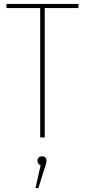

<svg xmlns="http://www.w3.org/2000/svg" viewBox="-20 -701 432 979"><path d="M381 -681 379 -660H208V0H185V-660H13V-681ZM217 119Q217 129 212 143.5Q207 158 205 164L176 258H161L187 142Q171 135 171 119Q171 109 177 102.5Q183 96 194 96Q205 96 211 102Q217 108 217 119Z"/></svg>

Font: Fira Sans Extra Condensed Thin
Style: Regular
Weight: 250
Width: 1
Designer: Carrois Corporate & Edenspiekermann AG
Foundry: Carrois Corporate GbR & Edenspiekermann AG
Version: Version 4.203